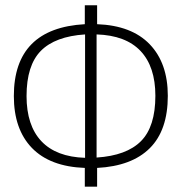

<svg xmlns="http://www.w3.org/2000/svg" viewBox="-20 -704 685 724"><path d="M612.8 -342.8Q612.8 -212.9 544.9 -145.3Q477.1 -77.6 346.2 -70.8V0H299.8V-70.8Q168.5 -75.7 100.3 -146.2Q32.2 -216.8 32.2 -341.8Q32.2 -597.7 299.8 -612.8V-684.1H346.2V-612.8Q476.6 -607.9 544.7 -536.9Q612.8 -465.8 612.8 -342.8ZM80.1 -341.8Q80.1 -231 136 -171.6Q191.9 -112.3 300.8 -108.9V-574.2Q188 -566.9 134 -512.2Q80.1 -457.5 80.1 -341.8ZM344.2 -109.9Q457.5 -117.2 511.7 -171.9Q565.9 -226.6 565.9 -342.8Q565.9 -452.6 510 -511.7Q454.1 -570.8 344.2 -574.2Z"/></svg>

Font: Fira Sans Compressed ExtraLight
Style: Regular
Weight: 250
Width: 1
Designer: Carrois Corporate & Edenspiekermann AG
Foundry: Carrois Corporate GbR & Edenspiekermann AG
Version: Version 4.203;PS 004.203;hotconv 1.0.88;makeotf.lib2.5.64775